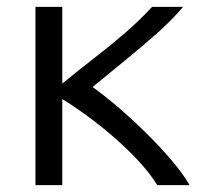

<svg xmlns="http://www.w3.org/2000/svg" viewBox="-20 -538 600 558"><path d="M83 0V-518H161V-295Q207 -333 253 -368.5Q299 -404 342 -441Q385 -478 422 -518H512Q479 -479 435 -440Q391 -401 343.5 -362.5Q296 -324 249 -285Q279 -264 318.5 -230.5Q358 -197 399 -157Q440 -117 475 -76.5Q510 -36 531 0H437Q414 -37 379.5 -73.5Q345 -110 306 -143.5Q267 -177 229 -204.5Q191 -232 161 -250V0Z"/></svg>

Font: Ubuntu Sans Mono
Style: Regular
Weight: 400
Monospace: yes
Designer: Dalton Maag Ltd
Foundry: Dalton Maag Ltd
Version: Version 1.006